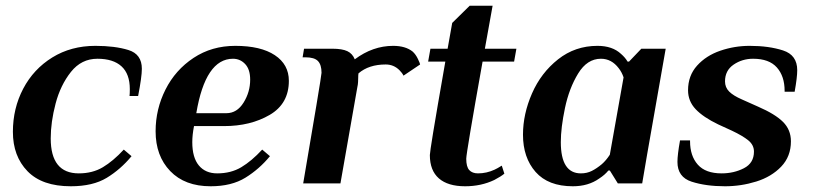

<svg xmlns="http://www.w3.org/2000/svg" viewBox="-20 -640 2840 670"><path d="M25 -180Q25 -262 61 -330.5Q97 -399 162.5 -439.5Q228 -480 313 -480Q381 -480 428 -465.5Q475 -451 475 -400Q475 -372 462 -305H432Q433 -313 433 -329Q433 -382 404 -408.5Q375 -435 320 -435Q264 -435 227.5 -389Q191 -343 174 -278.5Q157 -214 157 -157Q157 -35 255 -35Q303 -35 339 -56.5Q375 -78 412 -118L439 -95Q401 -49 352.5 -19.5Q304 10 227 10Q127 10 76 -42.5Q25 -95 25 -180Z M523 -182Q523 -259 557.5 -327.5Q592 -396 655.5 -438Q719 -480 801 -480Q890 -480 939 -447.5Q988 -415 988 -358Q988 -278 921 -239Q854 -200 762 -200H657Q651 -169 651 -144Q651 -90 674 -62.5Q697 -35 738 -35Q786 -35 822 -56.5Q858 -78 895 -118L922 -95Q885 -50 836.5 -20Q788 10 715 10Q625 10 574 -43Q523 -96 523 -182ZM770 -245Q807 -245 830 -282Q853 -319 853 -362Q853 -398 835.5 -416.5Q818 -435 793 -435Q697 -435 665 -245Z M1446 -415 1388 -376Q1384 -385 1374 -395Q1354 -415 1326 -415Q1267 -415 1231 -384Q1230 -379 1230 -369Q1230 -364 1229.5 -354Q1229 -344 1227 -336L1168 0H1038Q1079 -242 1084 -272Q1102 -380 1102 -386Q1102 -414 1089.5 -427Q1077 -440 1046 -440H1036L1041 -470H1140Q1174 -470 1192 -461.5Q1210 -453 1218 -433Q1281 -480 1352 -480Q1395 -480 1420 -460Q1431 -450 1438.5 -434Q1446 -418 1446 -415Z M1480 -99Q1480 -107 1491.5 -177.5Q1503 -248 1534 -425H1474L1482 -470H1542L1558 -560L1619 -620H1699L1672 -470H1782L1774 -425H1664Q1607 -106 1607 -86Q1607 -58 1617.5 -46.5Q1628 -35 1648 -35Q1678 -35 1706 -48Q1715 -52 1731 -62L1740 -34Q1728 -24 1705 -12Q1659 10 1603 10Q1543 10 1511.5 -17.5Q1480 -45 1480 -99Z M1805 -170Q1805 -242 1836.5 -314Q1868 -386 1927.5 -433Q1987 -480 2065 -480Q2117 -480 2147 -452Q2162 -439 2170 -425H2175L2218 -470H2303L2238 -100L2221 0H2136L2108 -45H2103Q2091 -30 2071 -17Q2033 10 1979 10Q1893 10 1849 -40Q1805 -90 1805 -170ZM2080 -67Q2095 -80 2108 -100L2156 -370Q2150 -388 2139 -402Q2114 -435 2077 -435Q2029 -435 1997.5 -383.5Q1966 -332 1951.5 -263Q1937 -194 1937 -144Q1937 -35 2007 -35Q2028 -35 2045 -43.5Q2062 -52 2080 -67Z M2344 -75Q2344 -100 2353 -150H2388V-147Q2388 -96 2415 -65.5Q2442 -35 2498 -35Q2541 -35 2576 -53Q2611 -71 2611 -111Q2611 -134 2591.5 -150Q2572 -166 2534 -184L2486 -206Q2434 -231 2407.5 -259Q2381 -287 2381 -325Q2381 -376 2412.5 -411Q2444 -446 2493.5 -463Q2543 -480 2596 -480Q2663 -480 2712.5 -464Q2762 -448 2762 -395Q2762 -370 2753 -320H2718V-323Q2718 -374 2691 -404.5Q2664 -435 2608 -435Q2570 -435 2540 -414.5Q2510 -394 2510 -356Q2510 -335 2524.5 -320.5Q2539 -306 2569 -293L2625 -268Q2685 -242 2712.5 -214.5Q2740 -187 2740 -147Q2740 -94 2706 -58.5Q2672 -23 2619 -6.5Q2566 10 2510 10Q2443 10 2393.5 -6Q2344 -22 2344 -75Z"/></svg>

Font: Philosopher
Style: Bold Italic
Weight: 700
Italic angle: -10°
Designer: Jovanny Lemonad
Foundry: Jovanny Lemonad
Version: Version 2.000